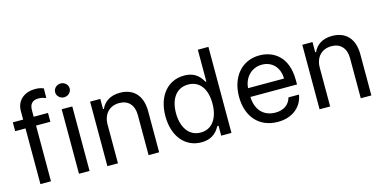

<svg xmlns="http://www.w3.org/2000/svg" viewBox="-74 -1159 3132 1568"><g transform="rotate(-15 1492.5 -374.5)"><path d="M322.4 -545.5H201.3V-599.4C201.3 -652 223.7 -679.7 278.1 -679.7C301.8 -679.7 316.8 -675.4 340.6 -666.5L341.3 -747.9C317.1 -757.5 298.3 -761.4 267.8 -761.4C187.5 -761.4 112.2 -713.4 112.2 -617.9V-545.5H24.9V-470.9H112.2V0H201.3V-470.9H322.4Z M438.2 0H527.7V-545.5H438.2ZM422.2 -693.2C422.2 -660.9 449.9 -634.6 483.7 -634.6C517.4 -634.6 545.1 -660.9 545.1 -693.2C545.1 -725.1 517.4 -751.4 483.7 -751.4C449.9 -751.4 422.2 -725.1 422.2 -693.2Z M767.8 -327.1C767.8 -420.1 825.3 -473 904.1 -473C980.5 -473 1026.6 -423.3 1026.6 -339.1V0H1116.1V-346.6C1116.1 -484.7 1041.9 -552.6 931.1 -552.6C848.7 -552.6 797.2 -515.3 771.7 -459.2H764.6V-545.5H678.3V0H767.8Z M1472.3 11C1576 11 1612.2 -52.9 1631 -84.2H1640.6V0H1727.3V-727.3H1637.8V-458.5H1631C1612.6 -488.3 1578.8 -552.6 1473.7 -552.6C1337.4 -552.6 1241.5 -444.6 1241.5 -271.3C1241.5 -97.3 1337 11 1472.3 11ZM1331.3 -272.7C1331.3 -386 1382.8 -473.4 1486.9 -473.4C1586.6 -473.4 1639.6 -392.8 1639.6 -272.7C1639.6 -151.3 1585.2 -67.8 1486.9 -67.8C1384.2 -67.8 1331.3 -158 1331.3 -272.7Z M2119 11.4C2245.7 11.4 2326.3 -62.5 2340.9 -159.8H2252.1C2236.9 -101.6 2187.9 -67.1 2119 -67.1C2022.7 -67.1 1956.7 -129.6 1952.8 -243.6H2346.9V-279.5C2346.9 -481.2 2226.9 -552.6 2110.4 -552.6C1961.6 -552.6 1863.3 -436.4 1863.3 -268.5C1863.3 -100.5 1960.2 11.4 2119 11.4ZM1953.1 -317.8C1958.1 -400.6 2017.4 -474.1 2110.8 -474.1C2199.6 -474.1 2256.7 -407.7 2256.7 -317.8Z M2561.8 -327.1C2561.8 -420.1 2619.3 -473 2698.2 -473C2774.5 -473 2820.7 -423.3 2820.7 -339.1V0H2910.2V-346.6C2910.2 -484.7 2835.9 -552.6 2725.1 -552.6C2642.8 -552.6 2591.3 -515.3 2565.7 -459.2H2558.6V-545.5H2472.3V0H2561.8Z"/></g></svg>

Font: Margiela Sans Text
Style: Regular
Weight: 400
Designer: Stefan Endress, Andreas Faust
Version: Version 1.100;FEAKit 1.0